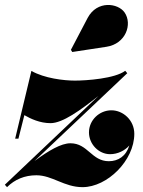

<svg xmlns="http://www.w3.org/2000/svg" viewBox="-60 -762 589 792"><path d="M379 -569C459 -581 487 -662.5 454 -710.5C427 -749.5 340.5 -761.5 301.5 -688L232.5 -556.5L238 -547.5ZM2.5 -190H16L40.5 -287C66.5 -272 104.5 -254 148.5 -254C198.5 -254 272 -307.5 346.5 -366.5L-40 0L-31 10C1 -22 42 -39 90 -39C156 -39 204.5 10 280.5 10C382.5 10 494 -100 494 -210C494 -266 448 -307 399.5 -307C349.5 -307 307 -266 307 -216C307 -167 347.5 -126 394 -126C425 -126 455 -140.5 473.5 -162C460 -117.5 427 -97 389 -97C317.5 -97 302.5 -171 230.5 -171C192.5 -171 141.5 -141.5 82 -97.5L465 -460L456.5 -470C414.5 -438 297 -429.5 249 -429.5C203 -429.5 123 -439 69.5 -469.5Z"/></svg>

Font: Bodoni* 16pt Fatface
Style: Italic
Weight: 900
Italic angle: -13°
Version: Version 2.3